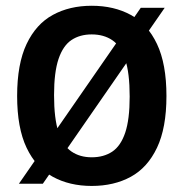

<svg xmlns="http://www.w3.org/2000/svg" viewBox="-20 -622 622 650"><path d="M125 0H44L456.5 -595.5H537.5ZM290.5 7.5Q215.5 7.5 158.8 -23.5Q102 -54.5 70 -121.8Q38 -189 38 -297Q38 -405.5 70 -473Q102 -540.5 158.8 -571.5Q215.5 -602.5 290.5 -602.5Q366 -602.5 422.8 -571.5Q479.5 -540.5 511.5 -473Q543.5 -405.5 543.5 -297Q543.5 -189 511.5 -121.8Q479.5 -54.5 422.8 -23.5Q366 7.5 290.5 7.5ZM290.5 -89.5Q331 -89.5 359.8 -108.5Q388.5 -127.5 403.8 -172.5Q419 -217.5 419 -295Q419 -375 403.8 -421Q388.5 -467 359.8 -486.2Q331 -505.5 290.5 -505.5Q250.5 -505.5 222 -486.5Q193.5 -467.5 178.2 -422.5Q163 -377.5 163 -300Q163 -220 178.2 -174.2Q193.5 -128.5 222 -109Q250.5 -89.5 290.5 -89.5Z"/></svg>

Font: Encode Sans SC Condensed SemiBold
Style: Regular
Weight: 600
Width: 3
Designer: Multiple Designers
Foundry: Impallari Type
Version: Version 3.002